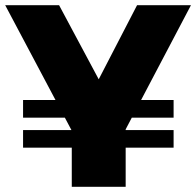

<svg xmlns="http://www.w3.org/2000/svg" viewBox="-20 -721 757 741"><path d="M0 -701H208L361 -415L509 -701H717L373 -47H347ZM257 -312H465V0H257ZM69 -335H650V-267H69ZM69 -219H650V-151H69Z"/></svg>

Font: Alexandria ExtraBold
Style: Regular
Weight: 800
Designer: Mohamed Gaber
Foundry: Kief Type Foundry
Version: Version 5.100